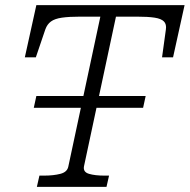

<svg xmlns="http://www.w3.org/2000/svg" viewBox="-20 -730 741 750"><path d="M122 -355H549L539 -309H112ZM247 -80 372 -665H294Q250 -665 222 -661Q194 -657 179 -646Q164 -635 157 -615L120 -506H77L122 -710H701L656 -506H613L628 -615Q631 -635 620.5 -646Q610 -657 584 -661Q558 -665 514 -665H433L308 -80Q304 -58 327.5 -51Q351 -44 388 -44H406L396 0H124L134 -44H152Q189 -44 216 -51Q243 -58 247 -80Z"/></svg>

Font: Roboto Serif 20pt ExtraLight
Style: Italic
Weight: 250
Italic angle: -10°
Version: Version 1.007